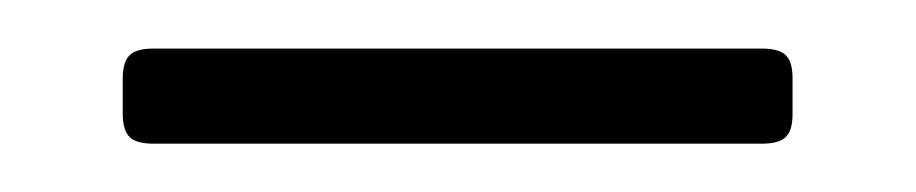

<svg xmlns="http://www.w3.org/2000/svg" viewBox="-20 -596 377 79"><path d="M41.9 -536.9H294.7C302.9 -537.3 305.8 -540.1 306.1 -548.3V-564.6C305.8 -572.8 302.9 -575.6 294.7 -576H41.9C33.7 -575.6 30.9 -572.8 30.5 -564.6V-548.3C30.9 -540.1 33.7 -537.3 41.9 -536.9Z"/></svg>

Font: Margiela Serif Text
Style: Regular
Weight: 400
Designer: Andreas Faust, Stefan Endress
Version: Version 1.002;FEAKit 1.0